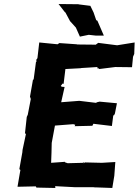

<svg xmlns="http://www.w3.org/2000/svg" viewBox="-20 -929 689 954"><path d="M473 -586 553 -596 636 -595 641 -647 647 -661 649 -718 562 -704 468 -716 457 -708 458 -707 364 -708 361 -709 275 -715 266 -709 175 -718 166 -640 159 -630 164 -625 159 -623 147 -533 144 -534 129 -449 133 -437 118 -359 113 -348 104 -266 109 -264 92 -184 91 -172 76 -88C82 -86 82 -84 80 -77L67 -1L158 -3L161 3L255 5L254 -4L349 1H442L451 2H456L538 5L548 -56L553 -124L486 -120L403 -122L395 -117L400 -124L392 -120L316 -118L302 -123L303 -125L234 -120C235 -153 237 -187 237 -219L253 -305L344 -312L354 -309L351 -302L439 -304L444 -314L536 -303L543 -357L546 -355L551 -365L561 -416L475 -424L462 -421L457 -418L374 -428L284 -421L301 -497L287 -498L282 -502L291 -514L296 -512L305 -586L380 -590L385 -591L465 -596L463 -590C466 -589 473 -590 473 -586ZM496 -752 464 -826 458 -829 445 -867 429 -900 373 -907 369 -908 271 -909 302 -869 305 -867 328 -824 357 -792 377 -747 421 -756 457 -752Z"/></svg>

Font: Asimov Print
Style: DIt
Weight: 250
Width: 0
Designer: Google
Version: Version 2.000980: 2014